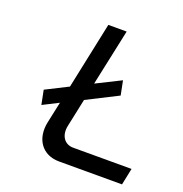

<svg xmlns="http://www.w3.org/2000/svg" viewBox="-122 -778 844 886"><g transform="rotate(20 300.0 -335.0)"><path d="M83 -287 97 -217 174 -256 152 -153C133 -65 180 0 263 0H572L589 -82H302C259 -82 234 -119 245 -169L274 -306L426 -383L412 -453L292 -393L351 -670H261L192 -342Z"/></g></svg>

Font: LT Wave Mono
Style: Italic
Weight: 400
Designer: Daniel Lyons
Version: Version 2.5 (Glyphs App)